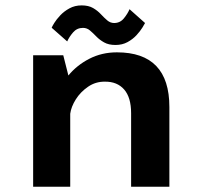

<svg xmlns="http://www.w3.org/2000/svg" viewBox="-20 -710 750 730"><path d="M106 0V-500H220.5L240 -423Q272 -462 319.5 -486.5Q367 -511 424.5 -511Q624 -511 624 -303V0H478.5V-279.5Q478.5 -339.5 452 -369.8Q425.5 -400 379 -399.5Q343.5 -400 314.8 -380.2Q286 -360.5 268.2 -332.2Q250.5 -304 247 -277.5V0ZM419 -539Q393 -539 375.8 -548.8Q358.5 -558.5 346 -571.5Q333.5 -584.5 322 -594.2Q310.5 -604 295.5 -604Q272.5 -604 257.8 -586.8Q243 -569.5 235.5 -552.5L176.5 -604.5Q178 -609 186.2 -622.5Q194.5 -636 209 -651.5Q223.5 -667 244 -678.2Q264.5 -689.5 290.5 -689.5Q316.5 -689.5 333.8 -679.5Q351 -669.5 363.5 -656Q376 -642.5 387.8 -632.5Q399.5 -622.5 414 -622.5Q436.5 -622.5 451 -640.2Q465.5 -658 472.5 -675L531.5 -622.5Q529.5 -618 521.2 -604.8Q513 -591.5 499 -576.2Q485 -561 465 -550Q445 -539 419 -539Z"/></svg>

Font: League Mono SemiBold
Style: Regular
Weight: 600
Width: 6
Designer: Tyler Finck
Foundry: The League of Moveable Type / Tyler Finck
Version: Version 2.300;RELEASE